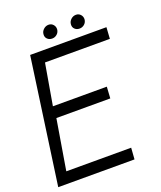

<svg xmlns="http://www.w3.org/2000/svg" viewBox="-159 -910 842 1004"><g transform="rotate(-20 262.5 -408.0)"><path d="M-10.5 0 88 -700H512.5L508.5 -636.5H147.5L108 -407H408L404 -343H104L57.5 -63.5H418.5L414 0ZM226 -741Q210 -741 199.5 -751.2Q189 -761.5 190.5 -777.5Q191.5 -793 203.8 -804.2Q216 -815.5 232 -815.5Q247.5 -815.5 257.5 -804.2Q267.5 -793 266.5 -777.5Q265 -761.5 253.2 -751.2Q241.5 -741 226 -741ZM378.5 -741Q362.5 -741 352 -751.2Q341.5 -761.5 343 -777.5Q344 -793 356.2 -804.2Q368.5 -815.5 384.5 -815.5Q400 -815.5 410 -804.2Q420 -793 419 -777.5Q417.5 -761.5 405.8 -751.2Q394 -741 378.5 -741Z"/></g></svg>

Font: Urbanist Light
Style: Italic
Weight: 300
Italic angle: -8°
Designer: Corey Hu
Foundry: Corey Hu
Version: Version 1.330; ttfautohint (v1.8.4.7-5d5b)